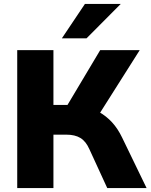

<svg xmlns="http://www.w3.org/2000/svg" viewBox="-20 -961 769 981"><path d="M68 0V-705H253V-425H339L313 -405L492 -705H694L480 -367L403 -417Q450 -409 486.5 -388.5Q523 -368 552.5 -336Q582 -304 604 -258L729 0H528L437 -198Q419 -239 391 -256Q363 -273 319 -273H253V0ZM296 -765 414 -941H597L422 -765Z"/></svg>

Font: Nunito Sans 11pt Black
Style: Regular
Weight: 900
Version: Version 3.101;gftools[0.9.27]